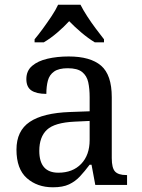

<svg xmlns="http://www.w3.org/2000/svg" viewBox="-20 -786 603 816"><path d="M205 10Q138 10 94 -29Q50 -68 50 -150Q50 -230 106.5 -268Q163 -306 278 -310L361 -313V-373Q361 -409 355 -436.5Q349 -464 329 -480Q309 -496 268 -496Q230 -496 210 -482Q190 -468 183.5 -443.5Q177 -419 177 -387Q135 -387 113.5 -401.5Q92 -416 92 -450Q92 -485 116.5 -506Q141 -527 182 -536.5Q223 -546 272 -546Q364 -546 409.5 -507Q455 -468 455 -373V-114Q455 -72 469 -57Q483 -42 517 -42H520V0H385L369 -86H361Q340 -58 320 -36.5Q300 -15 273.5 -2.5Q247 10 205 10ZM228 -52Q289 -52 325 -89.5Q361 -127 361 -191V-272L297 -269Q212 -265 179.5 -234.5Q147 -204 147 -145Q147 -52 228 -52ZM127 -619Q143 -638 162 -664Q181 -690 199 -717Q217 -744 227 -766H322Q333 -744 350.5 -717Q368 -690 387.5 -664Q407 -638 422 -619V-606H383Q355 -623 326 -647.5Q297 -672 274 -696Q252 -672 223.5 -647.5Q195 -623 166 -606H127Z"/></svg>

Font: Noto Serif Yezidi
Style: Regular
Weight: 400
Designer: Dalton Maag Ltd
Foundry: Dalton Maag Ltd
Version: Version 1.001; ttfautohint (v1.8.4.7-5d5b)